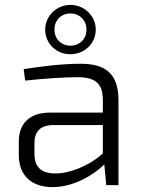

<svg xmlns="http://www.w3.org/2000/svg" viewBox="-20 -758 585 786"><path d="M268 -536C325 -536 372 -579 372 -637C372 -693 325 -738 268 -738C212 -738 165 -693 165 -637C165 -579 211 -536 268 -536ZM268 -703C305 -703 334 -676 334 -637C334 -597 305 -571 268 -571C232 -571 203 -597 203 -637C203 -676 231 -703 268 -703ZM83 -428C157 -436 240 -442 298 -442C378 -442 401 -409 401 -348V-297H184C103 -297 57 -254 57 -179V-123C57 -38 111 8 195 8C285 8 367 -45 407 -85L415 0H465V-348C465 -459 409 -497 310 -497C228 -497 143 -485 77 -475ZM121 -171C121 -218 143 -244 194 -246H401V-130C344 -78 263 -47 206 -48C149 -48 121 -74 121 -129Z"/></svg>

Font: SnT
Style: Regular
Weight: 300
Designer: Natanael Gama
Version: Version 1.001;PS 001.001;hotconv 1.0.70;makeotf.lib2.5.58329